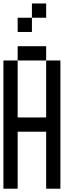

<svg xmlns="http://www.w3.org/2000/svg" viewBox="-20 -1187 457 1123"><path d="M0 -83.3V-833.3H83.3V-500H250V-833.3H333.3V-83.3H250V-416.7H83.3V-83.3ZM83.3 -1000V-1083.3H166.7V-1000ZM83.3 -916.7H250V-833.3H83.3ZM250 -1166.7V-1083.3H166.7V-1166.7Z"/></svg>

Font: Galmuri11 Condensed
Style: Regular
Weight: 400
Width: 3
Designer: Lee Minseo (quiple)
Version: Version 2.399;hotconv 1.1.1;makeotfexe 2.6.0 DEVELOPMENT